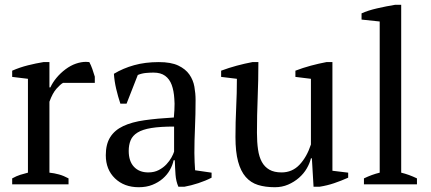

<svg xmlns="http://www.w3.org/2000/svg" viewBox="-20 -772 1804 804"><path d="M244 -425Q233 -419 216.5 -400.5Q200 -382 187 -346V-49Q207 -47 227 -41.5Q247 -36 267 -25V0H31V-25Q49 -35 65 -40Q81 -45 97 -49V-442L31 -450V-476Q63 -490 97 -498.5Q131 -507 162 -512H187V-406H191Q200 -426 216.5 -446Q233 -466 254.5 -482Q276 -498 298 -505.5Q320 -513 340 -513Q347 -513 354 -512Q361 -499 366.5 -483.5Q372 -468 377 -451V-425Z M601 -50Q626 -50 645 -60Q664 -70 677 -84Q690 -98 698 -112.5Q706 -127 709 -137V-242Q651 -242 614 -236Q577 -230 556 -217Q535 -204 527 -184.5Q519 -165 519 -140Q519 -97 541 -73.5Q563 -50 601 -50ZM794 -131Q794 -109 795 -93Q796 -77 797 -59L866 -49V-28Q841 -15 810.5 -5Q780 5 752 10H727Q717 -13 715 -40.5Q713 -68 712 -101H707Q703 -81 691.5 -60.5Q680 -40 661.5 -24Q643 -8 618 2Q593 12 561 12Q500 12 461.5 -25Q423 -62 423 -122Q423 -168 441.5 -197.5Q460 -227 496 -244Q532 -261 585 -268.5Q638 -276 708 -280Q711 -311 711 -338Q710 -348 710 -358Q708 -392 699 -416.5Q690 -441 671.5 -454.5Q653 -468 623 -468Q609 -468 591.5 -466.5Q574 -465 557 -458L510 -338H484Q474 -368 466.5 -400Q459 -432 457 -463Q495 -486 541.5 -499Q588 -512 645 -512Q696 -512 726.5 -497.5Q757 -483 773 -460Q789 -437 794 -409Q799 -381 799 -353Q799 -293 796.5 -237.5Q794 -182 794 -131Z M966 -198Q966 -261 969 -321.5Q972 -382 972 -442L906 -450V-476Q938 -488 971.5 -497Q1005 -506 1037 -512H1062Q1062 -437 1059 -363Q1056 -289 1056 -216Q1056 -177 1060.5 -146Q1065 -115 1076.5 -94Q1088 -73 1108 -61.5Q1128 -50 1159 -50Q1204 -50 1234.5 -82.5Q1265 -115 1282 -167V-442L1217 -450V-476Q1248 -488 1281.5 -497Q1315 -506 1347 -512H1372V-57L1438 -49V-28Q1409 -15 1379.5 -5Q1350 5 1318 10H1293L1286 -109H1282Q1277 -88 1264.5 -66.5Q1252 -45 1232 -27.5Q1212 -10 1186.5 1Q1161 12 1131 12Q1091 12 1060.5 2.5Q1030 -7 1009 -31Q988 -55 977 -95.5Q966 -136 966 -198Z M1726 0H1504V-25Q1537 -41 1570 -49V-682L1494 -690V-716Q1520 -728 1559 -737Q1598 -746 1635 -752H1660V-49Q1693 -41 1726 -25Z"/></svg>

Font: PTSerif
Style: Regular
Weight: 400
Designer: A.Korolkova, O.Umpeleva, V.Yefimov
Foundry: ParaType Ltd
Version: Version 1.000W OFL; ttfautohint (v1.2) -l 8 -r 50 -G 200 -x 